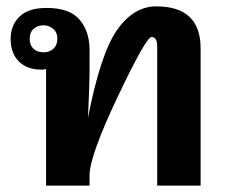

<svg xmlns="http://www.w3.org/2000/svg" viewBox="-20 -580 703 600"><path d="M72.8 -458.5Q72.8 -439 84.5 -427.7Q96.2 -416.5 116.7 -416.5Q134.8 -416.5 147 -427.7Q159.2 -439 159.2 -459Q159.7 -478 146.5 -489.5Q133.3 -501 116.7 -501Q97.2 -501 85 -490Q72.8 -479 72.8 -458.5ZM259.8 -425.3V-350.1Q259.8 -331.1 258.5 -296.4Q257.3 -261.7 254.9 -211.9Q293.9 -412.1 345.7 -486.1Q397.5 -560.1 468.3 -560.1Q606.9 -560.1 606.9 -428.7V0H471.2V-435.1Q471.2 -464.4 453.6 -464.4Q436.5 -464.4 348.1 -278.3Q259.8 -92.3 259.8 -31.7V0H124V-364.3Q121.6 -363.3 117.7 -362.8Q113.8 -362.3 109.9 -362.3Q64.9 -362.3 39.1 -387.9Q13.2 -413.6 13.2 -458.5Q13.2 -501 41 -528.1Q68.8 -555.2 125.5 -555.2Q197.8 -555.2 228.8 -518.3Q259.8 -481.4 259.8 -425.3Z"/></svg>

Font: Roboto Web
Style: Bold
Weight: 700
Designer: Google
Version: Version 1.200310; 2013